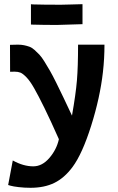

<svg xmlns="http://www.w3.org/2000/svg" viewBox="-20 -706 558 909"><path d="M370.6 -686V-591.3H362.3Q263.2 -587.9 250 -587.9Q185.1 -587.9 135.3 -589.4L126.5 -589.8V-686L135.7 -685.1Q183.1 -683.6 268.6 -683.6Q284.7 -683.6 318.4 -684.8Q352.1 -686 362.3 -686ZM40.5 53.7Q90.3 81.5 137.7 81.5Q179.7 81.5 213.9 41.7Q248 2 258.8 -46.9Q219.2 -136.2 190.4 -194.8Q161.6 -253.4 141.8 -288.1Q122.1 -322.8 105.2 -340.1Q88.4 -357.4 76.9 -362.1Q65.4 -366.7 49.3 -366.7Q32.7 -366.7 27.8 -366.2L27.3 -493.7Q47.9 -494.6 64.5 -494.6Q80.6 -494.6 93.8 -491.9Q106.9 -489.3 119.1 -484.9Q131.3 -480.5 143.6 -469.5Q155.8 -458.5 166.5 -447.3Q177.2 -436 190.9 -413.8Q204.6 -391.6 216.6 -370.8Q228.5 -350.1 246.6 -313.7Q264.6 -277.3 280.3 -244.4Q295.9 -211.4 320.8 -158.7Q338.9 -261.2 344.2 -325.4Q349.6 -389.6 349.6 -494.6H474.6Q474.6 -428.2 467.3 -364.7Q453.6 -243.7 411.6 -110.6Q369.6 22.5 323.2 85Q284.7 136.7 237.3 159.9Q189.9 183.1 124.5 183.1Q95.2 183.1 68.6 179.9Q42 176.8 30.3 173.3L18.6 169.9Z"/></svg>

Font: Fantasque Sans Mono
Style: Bold
Weight: 700
Monospace: yes
Designer: Jany Belluz
Version: Version 1.8.0 ; ttfautohint (v1.8.2)